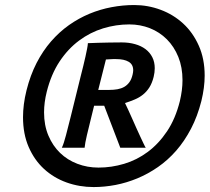

<svg xmlns="http://www.w3.org/2000/svg" viewBox="-20 -738 841 770"><path d="M518.1 -717.8Q573.2 -717.8 624.3 -698.7Q675.3 -679.7 714.6 -643.6Q753.9 -607.4 777.3 -554.7Q800.8 -502 800.8 -434.6Q800.8 -387.2 787.6 -333Q772 -271.5 746.1 -221.9Q720.2 -172.4 686.8 -134Q653.3 -95.7 613.5 -68.1Q573.7 -40.5 530.8 -22.7Q487.8 -4.9 443.4 3.7Q398.9 12.2 355.5 12.2Q298.3 12.2 246.8 -6.3Q195.3 -24.9 156.5 -60.5Q117.7 -96.2 95 -148.4Q72.3 -200.7 72.3 -268.1Q72.3 -293 75.7 -319.8Q79.1 -346.7 86.4 -376Q101.6 -436.5 126.7 -485.4Q151.9 -534.2 184.8 -572Q217.8 -609.9 256.8 -637.5Q295.9 -665 338.9 -682.9Q381.8 -700.7 427.2 -709.2Q472.7 -717.8 518.1 -717.8ZM498.5 -640.1Q445.3 -640.1 393.6 -624.3Q341.8 -608.4 297.4 -575.4Q252.9 -542.5 219 -491.5Q185.1 -440.4 167.5 -370.1Q156.7 -327.1 156.7 -287.1Q156.7 -235.4 174.1 -194.3Q191.4 -153.3 220.9 -124.8Q250.5 -96.2 290.3 -81.1Q330.1 -65.9 375 -65.9Q427.2 -65.9 478 -81.1Q528.8 -96.2 572.5 -128.7Q616.2 -161.1 649.9 -211.4Q683.6 -261.7 701.2 -332Q706.5 -354.5 709.2 -375.5Q711.9 -396.5 711.9 -416.5Q711.9 -468.3 695.1 -509.8Q678.2 -551.3 649.2 -580.3Q620.1 -609.4 581.3 -624.8Q542.5 -640.1 498.5 -640.1ZM346.7 -270.5Q335.9 -228 328.4 -195.3Q320.8 -162.6 319.3 -145.5H228Q236.3 -163.1 244.6 -195.6Q252.9 -228 263.7 -270.5L303.7 -432.6Q309.1 -453.6 314 -473.6Q318.8 -493.7 322.8 -511.2Q326.7 -528.8 329.3 -542.5Q332 -556.2 332.5 -564.9Q352.5 -565.4 375 -566.4Q394 -566.9 418.5 -567.4Q442.9 -567.9 468.3 -567.9Q497.1 -567.9 521.5 -561Q545.9 -554.2 563.5 -541Q581.1 -527.8 590.8 -508.5Q600.6 -489.3 600.6 -464.4Q600.6 -447.8 596.2 -429.7Q589.8 -404.3 578.9 -387.2Q567.9 -370.1 553.2 -358.4Q538.6 -346.7 520.5 -339.1Q502.4 -331.5 481.4 -324.7Q486.8 -313.5 494.4 -297.1Q502 -280.8 510 -262.5Q518.1 -244.1 526.6 -225.1Q535.2 -206.1 542.7 -189.9Q550.3 -173.8 555.9 -161.9Q561.5 -149.9 564.5 -145.5H462.4L397.9 -314H357.4ZM374 -377.4H418Q436 -377.4 451.2 -380.1Q466.3 -382.8 478.3 -389.6Q490.2 -396.5 498.8 -408.2Q507.3 -419.9 511.7 -438.5Q514.2 -449.2 514.2 -456.1Q514.2 -479.5 496.1 -490.2Q478 -501 445.8 -501H432.1Q427.2 -501 422.9 -500.5L414.6 -500Q410.6 -500 404.8 -499.5Z"/></svg>

Font: Andika New Basic
Style: Bold Italic
Weight: 700
Italic angle: -14°
Designer: Victor Gaultney, Annie Olsen, Pablo Ugerman
Foundry: SIL International
Version: Version 5.500